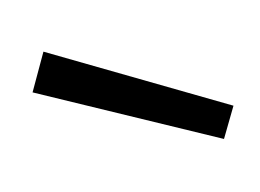

<svg xmlns="http://www.w3.org/2000/svg" viewBox="-33 -777 292 216"><g transform="rotate(-10 113.0 -669.0)"><path d="M209 -603 6 -692 26 -735 226 -638Z"/></g></svg>

Font: Cairo Play Light
Style: Regular
Weight: 300
Version: Version 3.119